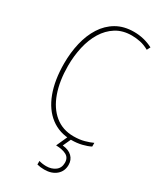

<svg xmlns="http://www.w3.org/2000/svg" viewBox="-237 -805 948 1127"><g transform="rotate(30 237.5 -242.0)"><path d="M321 -699Q259 -699 214.5 -671Q170 -643 141 -595.5Q112 -548 98 -486.5Q84 -425 84 -358Q84 -256 111.5 -178.5Q139 -101 191.5 -58Q244 -15 318 -15Q359 -15 391 -24Q423 -33 444 -43V-18Q421 -6 388.5 2Q356 10 318 10Q237 10 178 -35Q119 -80 88 -163Q57 -246 57 -359Q57 -432 72.5 -498Q88 -564 120.5 -615Q153 -666 203 -695Q253 -724 321 -724Q389 -724 449 -693L437 -670Q407 -687 377.5 -693Q348 -699 321 -699ZM378 145Q378 188 347.5 214Q317 240 267 240Q240 240 218 234V210Q241 217 267 217Q303 217 328 198.5Q353 180 353 145Q353 111 327 97Q301 83 257 82L294 0H320L291 63Q333 67 355.5 89Q378 111 378 145Z"/></g></svg>

Font: Noto Sans Telugu Condensed Thin
Style: Regular
Weight: 100
Width: 3
Designer: Jelle Bosma - Monotype Design Team
Foundry: Monotype Imaging Inc.
Version: Version 2.005; ttfautohint (v1.8.4.7-5d5b)